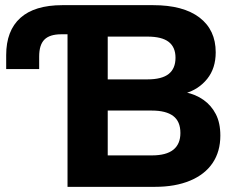

<svg xmlns="http://www.w3.org/2000/svg" viewBox="-20 -725 932 745"><path d="M242 0V-592H218Q173 -592 152.5 -571.5Q132 -551 132 -506V-457H4V-511Q4 -606 59 -655.5Q114 -705 222 -705H574Q691 -705 754 -657Q817 -609 817 -522Q817 -460 784 -419Q751 -378 699 -363V-367Q739 -359 769.5 -337.5Q800 -316 817.5 -282Q835 -248 835 -199Q835 -137 805 -92.5Q775 -48 717.5 -24Q660 0 581 0ZM398 -122H569Q625 -122 652.5 -144Q680 -166 680 -209Q680 -254 652 -275Q624 -296 569 -296H398ZM398 -417H552Q608 -417 634.5 -438Q661 -459 661 -501Q661 -542 634.5 -562.5Q608 -583 552 -583H398Z"/></svg>

Font: Nunito Sans 9pt ExtraBold
Style: Regular
Weight: 800
Version: Version 3.101;gftools[0.9.27]